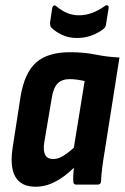

<svg xmlns="http://www.w3.org/2000/svg" viewBox="-20 -700 473 728"><path d="M115 8Q59 8 37.5 -31Q16 -70 29 -147L58 -334Q73 -424 117 -463Q161 -502 245 -502Q299 -502 343 -493Q387 -484 433 -482L377 -127Q371 -92 367.5 -63.5Q364 -35 363 -12Q362 0 350 0H269Q258 0 258 -12Q257 -24 258 -37.5Q259 -51 260 -64Q226 -30 189.5 -11Q153 8 115 8ZM182 -97Q200 -97 219 -108.5Q238 -120 260 -140L301 -393Q287 -396 272.5 -398Q258 -400 245 -400Q214 -400 198 -383Q182 -366 176 -327L148 -161Q143 -130 151 -113.5Q159 -97 182 -97ZM271 -556Q241 -556 216 -567.5Q191 -579 175 -595Q169 -601 170 -616L178 -670Q180 -677 184.5 -679Q189 -681 194 -676Q213 -660 234 -651Q255 -642 279 -642Q329 -642 377 -677Q383 -682 388 -679.5Q393 -677 392 -670L382 -608Q381 -602 379 -598Q377 -594 372 -590Q353 -575 327.5 -565.5Q302 -556 271 -556Z"/></svg>

Font: Sofia Sans Condensed ExtraBold
Style: Italic
Weight: 800
Italic angle: -9°
Version: Version 4.100